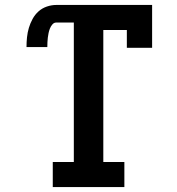

<svg xmlns="http://www.w3.org/2000/svg" viewBox="-20 -755 715 775"><path d="M193 0V-101H278V-664H207Q198 -664 191.5 -656.5Q185 -649 181.5 -640Q178 -631 176 -621.5Q174 -612 173 -603Q172 -594 171.5 -584.5Q171 -575 171 -565H87Q87 -585 89 -604.5Q91 -624 96.5 -642.5Q102 -661 111.5 -678.5Q121 -696 135.5 -709Q150 -722 169 -728.5Q188 -735 207 -735H594V-562H492V-634H397V-101H482V0Z"/></svg>

Font: Iosevka Plex Etoile
Style: Bold
Weight: 700
Designer: Belleve Invis
Foundry: Belleve Invis
Version: Version 25.1.1; ttfautohint (v1.8.4)